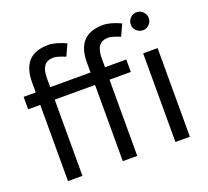

<svg xmlns="http://www.w3.org/2000/svg" viewBox="-125 -894 1138 1049"><g transform="rotate(-20 443.5 -369.5)"><path d="M252.4 -736.2Q273 -736.2 298.7 -729.1Q324.4 -722 353.8 -708.2L323.4 -641.8Q275.4 -661.4 254.8 -661.4Q218.4 -661.4 200.9 -638.3Q183.4 -615.2 183.4 -567.2V0H99.4V-574Q99.4 -655 137.3 -695.6Q175.2 -736.2 252.4 -736.2ZM29 -515.4H625.8V-443H29ZM571 -736.2Q591.6 -736.2 617.3 -729.1Q643 -722 672.4 -708.2L642 -641.8Q594 -661.4 573.4 -661.4Q537 -661.4 519.5 -638.3Q502 -615.2 502 -567.2V0H418V-574Q418 -655 455.9 -695.6Q493.8 -736.2 571 -736.2ZM724 -515.4H808V0H724ZM714 -686.2Q714 -707.6 729.7 -723.3Q745.4 -739 766.8 -739Q788.2 -739 803.5 -723.3Q818.8 -707.6 818.8 -686.2Q818.8 -665.6 803.5 -649.9Q788.2 -634.2 766.8 -634.2Q745.4 -634.2 729.7 -649.5Q714 -664.8 714 -686.2Z"/></g></svg>

Font: 寒蝉端黑体 Light
Style: Regular
Weight: 300
Designer: ChillDuanSans {Warren2060}; 
Source Han Sans {Ryoko NISHIZUKA 西塚涼子 (kana, bopomofo & ideographs); Paul D. Hunt (Latin, G
Foundry: ChillType&Adobe
Version: Version 1.300;Glyphs 3.3 (3306)